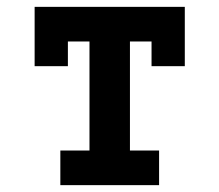

<svg xmlns="http://www.w3.org/2000/svg" viewBox="-20 -540 640 560"><path d="M156 0V-101H241V-419H178V-347H81V-520H519V-347H422V-419H359V-101H444V0Z"/></svg>

Font: Iosevka HT Extended
Style: Bold
Weight: 700
Width: 7
Monospace: yes
Designer: Belleve Invis
Foundry: Belleve Invis
Version: Version 32.3.0; ttfautohint (v1.8.4)